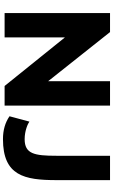

<svg xmlns="http://www.w3.org/2000/svg" viewBox="246 -996 761 1293"><g transform="rotate(90 626.5 -349.5)"><path d="M763 -33C805 -4 856 11 917 11C1163 11 1193 -133 1193 -349V-710H1029V-349C1029 -200 1016 -135 917 -135C860 -135 812 -157 799 -167ZM559 0H691V-710H527V-293L196 -710H68V0H232V-406Z"/></g></svg>

Font: Raleway
Style: ExtraBold
Weight: 800
Designer: Matt McInerney, Pablo Impallari, Rodrigo Fuenzalida
Foundry: Matt McInerney, Pablo Impallari, Rodrigo Fuenzalida
Version: Version 3.000